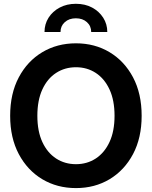

<svg xmlns="http://www.w3.org/2000/svg" viewBox="-20 -964 788 996"><path d="M374 11.7Q276.4 11.7 199.2 -34.4Q122.1 -80.6 77.4 -164.8Q32.7 -249 32.7 -363.3Q32.7 -478.5 77.4 -562.7Q122.1 -647 199.2 -693.1Q276.4 -739.3 374 -739.3Q471.7 -739.3 548.6 -693.1Q625.5 -647 670.2 -562.7Q714.8 -478.5 714.8 -363.3Q714.8 -249 670.2 -164.8Q625.5 -80.6 548.6 -34.4Q471.7 11.7 374 11.7ZM374 -112.3Q431.6 -112.3 476.8 -141.8Q522 -171.4 548.1 -227.3Q574.2 -283.2 574.2 -363.3Q574.2 -443.8 548.1 -500Q522 -556.2 476.8 -585.7Q431.6 -615.2 374 -615.2Q316.4 -615.2 271 -585.7Q225.6 -556.2 199.7 -500Q173.8 -443.8 173.8 -363.3Q173.8 -283.2 199.7 -227.3Q225.6 -171.4 271 -141.8Q316.4 -112.3 374 -112.3ZM373.5 -944.3Q421.4 -944.3 457.8 -924.8Q494.1 -905.3 515.4 -872.1Q536.6 -838.9 536.6 -797.9H453.1Q453.1 -829.1 430.9 -849.1Q408.7 -869.1 373.5 -869.1Q338.4 -869.1 316.2 -849.1Q293.9 -829.1 293.9 -797.9H210.9Q210.9 -838.9 231.9 -872.1Q252.9 -905.3 289.8 -924.8Q326.7 -944.3 373.5 -944.3Z"/></svg>

Font: Inter Cardless Display
Style: Bold
Weight: 700
Designer: Rasmus Andersson
Foundry: rsms
Version: Version 4.001;git-9221beed3